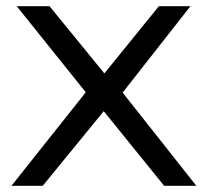

<svg xmlns="http://www.w3.org/2000/svg" viewBox="-20 -600 671 620"><path d="M17 0H118L315 -241L510 0H614L376 -301L595 -580H493L317 -363L140 -580H34L257 -302Z"/></svg>

Font: Charger Pro
Style: BdExt
Weight: 700
Designer: Jasper
Foundry: Cannot Into Space Fonts
Version: Version 1.09